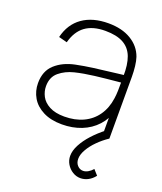

<svg xmlns="http://www.w3.org/2000/svg" viewBox="-146 -649 833 986"><g transform="rotate(20 271.0 -156.5)"><path d="M40 -143Q40 -209 81 -246.2Q122 -283.5 187 -297Q233 -306.5 281.2 -312.8Q329.5 -319 408.5 -328.5Q433.5 -331 455 -334L440 -324Q441.5 -389 425.8 -430.5Q410 -472 373 -492.5Q336 -513 274 -513Q206 -513 164.8 -482.8Q123.5 -452.5 107 -390L61 -402Q79 -476.5 134.5 -515.8Q190 -555 276 -555Q350 -555 400.2 -524.8Q450.5 -494.5 469 -442Q475.5 -422.5 478.8 -394.5Q482 -366.5 482 -338V0H443V-148L463 -147Q448.5 -96.5 414.8 -59.8Q381 -23 332.8 -4Q284.5 15 227 15Q166.5 15 124.2 -6.5Q82 -28 61 -63.8Q40 -99.5 40 -143ZM436 -204Q439 -225 439.5 -247Q440 -269 440 -301.5V-310L462 -293L435 -290.5Q359 -283.5 301 -276.5Q243 -269.5 196 -258Q149.5 -246.5 116.8 -219.2Q84 -192 84 -142Q84 -113.5 97.8 -87.2Q111.5 -61 143.2 -44Q175 -27 225 -27Q283 -27 328 -48Q373 -69 400.8 -109Q428.5 -149 436 -204ZM323 152Q323 123 340 90.8Q357 58.5 385.8 27Q414.5 -4.5 451 -33L482 0Q451 20.5 424.8 46.8Q398.5 73 382.8 100.8Q367 128.5 367 152Q367 174 380 188Q393 202 411 202Q424 202 437.8 194.2Q451.5 186.5 463 173L488 201Q472 221.5 452 231.8Q432 242 411 242Q388 242 367.8 229.5Q347.5 217 335.2 196.2Q323 175.5 323 152Z"/></g></svg>

Font: Tap Sans
Style: Regular
Weight: 400
Designer: Tap Payments
Foundry: Tap Payments
Version: Version 1.001;Glyphs 3.1.2 (3151)